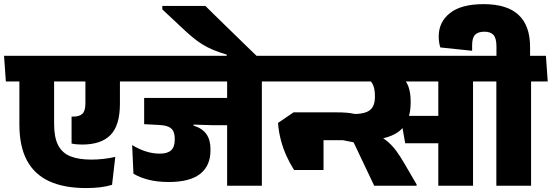

<svg xmlns="http://www.w3.org/2000/svg" viewBox="-45 -920 2733 951"><path d="M-16 -516.5H620.5L611.5 -643.5H-25ZM223 -306V-558H51V-304Q51 -195 88.5 -125.2Q126 -55.5 199.5 -22Q273 11.5 381 11.5Q420.5 11.5 452.5 7.5Q484.5 3.5 510 -4.5L526 -143Q499 -136.5 468 -133Q437 -129.5 407 -129.5Q344.5 -129.5 303.8 -145.8Q263 -162 243 -200.8Q223 -239.5 223 -306ZM549 -406V-552.5H378V-407.5Q378 -371 363.5 -356.8Q349 -342.5 317.5 -342.5Q315 -342.5 313.2 -342.5Q311.5 -342.5 309.5 -342.5V-209Q320.5 -206.5 335 -205.2Q349.5 -204 362 -204Q456 -204 502.5 -251.5Q549 -299 549 -406Z M1252 -559.5H1080V0H1252ZM1056 -516.5H1334.5L1326 -643.5H1047.5ZM1284.5 -516.5 1276 -643.5H555L564 -516.5ZM1135 -435H669V-305L856 -304.5L1005 -300H1135ZM913.5 -340H669V-305L743 -301Q773 -299.5 790 -291.8Q807 -284 813.8 -269.2Q820.5 -254.5 820.5 -232V-226.5Q820.5 -192.5 802.8 -175.8Q785 -159 747 -159Q711.5 -159 676.8 -170.2Q642 -181.5 609.5 -201.5L616 -59.5Q649 -40 692.8 -29.2Q736.5 -18.5 790.5 -18.5Q895.5 -18.5 946.5 -58.8Q997.5 -99 997.5 -175V-182.5Q997.5 -227 977.2 -255.8Q957 -284.5 913.5 -298Z M759 -890.5V-873.5L853 -785.5Q882.5 -757.5 907.2 -736.8Q932 -716 957 -700.5Q982 -685 1011.2 -672.8Q1040.5 -660.5 1078 -649.5V-617.5H1233V-636.5Q1218 -650.5 1192.2 -675.8Q1166.5 -701 1135 -731.5Q1103.5 -762 1072 -792.8Q1040.5 -823.5 1014.2 -849.2Q988 -875 972.5 -890.5Z M2073 -346V-210.5H2165.5V-346ZM1938 -346 1962 -210.5H2174.5V-346ZM2018.5 0V-6.5L1957 -112Q1937.5 -145.5 1919.2 -170.5Q1901 -195.5 1879.5 -214.8Q1858 -234 1827.5 -250V-321L1651 -355V-226L1706.5 -215L1808.5 0ZM1942 -544.5H1758.5Q1789.5 -526 1800.8 -503.5Q1812 -481 1812 -447V-440Q1812 -394.5 1787.5 -374.8Q1763 -355 1701.5 -355H1651L1736 -222L1777 -224.5Q1891.5 -231.5 1940.2 -276.8Q1989 -322 1989 -411V-419Q1989 -460.5 1978.2 -490.5Q1967.5 -520.5 1942 -544.5ZM2189 -516.5 2180.5 -643.5H1282L1291 -516.5ZM1411.5 -78H1557.5V-363.5H1409L1332 -311Q1335.5 -266 1346.5 -225Q1357.5 -184 1374 -147.5Q1390.5 -111 1411.5 -78ZM1742.5 -346Q1724 -353 1706.5 -356.8Q1689 -360.5 1668.2 -362Q1647.5 -363.5 1619.5 -363.5H1495V-225.5H1716.5ZM2298 0V-559.5H2126V0ZM2380.5 -516.5 2372 -643.5H2043.5L2052.5 -516.5Z M2585.5 0V-559.5H2413.5V0ZM2668 -516.5 2659 -643.5H2331L2339.5 -516.5ZM2350.5 -899.5Q2239.5 -899.5 2183.8 -855.2Q2128 -811 2128 -740Q2128 -726 2129.8 -712.5Q2131.5 -699 2136 -685L2293.5 -668.5V-696.5Q2293.5 -732.5 2308.2 -747.8Q2323 -763 2354.5 -763Q2384.5 -763 2399.2 -747Q2414 -731 2414 -689V-626.5H2580.5V-687.5Q2580.5 -793.5 2523.2 -846.5Q2466 -899.5 2350.5 -899.5Z"/></svg>

Font: Anek Devanagari ExtraBold
Style: Regular
Weight: 800
Designer: Kailash Malviya (Devanagari) & Yesha Goshar (Latin)
Foundry: Ek Type
Version: Version 1.003